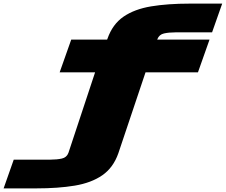

<svg xmlns="http://www.w3.org/2000/svg" viewBox="-301 -805 1249 1062"><path d="M-281 237 -225 78H-21.5Q14 78 41 72Q68 66 77.5 40.5L225 -405H29L93 -586H291.5L293.5 -591Q321.5 -671 382.2 -712.8Q443 -754.5 535 -769.8Q627 -785 747.5 -785H928L872 -626H668.5Q633 -626 606.2 -620Q579.5 -614 569.5 -588.5L568.5 -586H858L794 -405H504L353.5 43Q325.5 122.5 264.8 164.5Q204 206.5 112.2 221.8Q20.5 237 -100.5 237Z"/></svg>

Font: Anybody UltraExpanded Black
Style: Italic
Weight: 900
Width: 9
Italic angle: -10°
Designer: Tyler Finck
Foundry: Etcetera Type Company
Version: Version 1.010; ttfautohint (v1.8.3) -l 8 -r 50 -G 200 -x 14 